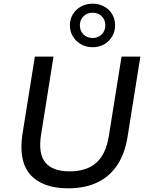

<svg xmlns="http://www.w3.org/2000/svg" viewBox="-20 -1012 805 1041"><path d="M349 9Q279 9 227.5 -10Q176 -29 144 -65.5Q112 -102 101.5 -156Q91 -210 101 -280L169 -705H270L202 -277Q187 -177 226.5 -130Q266 -83 357 -83Q449 -83 501.5 -129Q554 -175 570 -274L639 -705H741L672 -273Q658 -181 616.5 -118Q575 -55 508 -23Q441 9 349 9ZM482 -756Q447 -756 419 -772Q391 -788 375 -815Q359 -842 359 -875Q359 -908 375 -934.5Q391 -961 419 -976.5Q447 -992 482 -992Q517 -992 545 -976.5Q573 -961 588.5 -934.5Q604 -908 604 -874Q604 -842 588.5 -815Q573 -788 545 -772Q517 -756 482 -756ZM482 -806Q512 -806 531.5 -825.5Q551 -845 551 -875Q551 -905 531.5 -924Q512 -943 482 -943Q452 -943 432.5 -923.5Q413 -904 413 -875Q413 -845 432.5 -825.5Q452 -806 482 -806Z"/></svg>

Font: Nunito Sans 7pt Medium
Style: Italic
Weight: 500
Italic angle: -9°
Designer: Vernon Adams
Foundry: Vernon Adams
Version: Version 3.101;gftools[0.9.27]